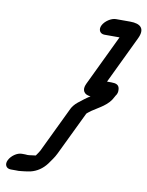

<svg xmlns="http://www.w3.org/2000/svg" viewBox="-94 -771 762 995"><g transform="rotate(10 287.5 -273.0)"><path d="M390 -614H469L341 -347C324 -312 340 -289 374 -287C353 -274 333 -258 314 -243C298 -230 286 -215 279 -198L167 35C161 46 154 55 148 64C145 65 143 65 141 65C128 66 118 69 105 69C97 68 90 68 83 68H75C50 68 21 89 9 113C-3 137 8 158 33 158H59C69 159 78 158 87 157L105 155C114 154 127 152 136 150C169 142 197 123 219 94C232 75 246 58 257 35L368 -195C370 -197 373 -199 376 -202C381 -205 386 -210 392 -214C427 -238 475 -259 497 -305C499 -310 503 -315 506 -320C512 -331 512 -342 510 -354C506 -371 493 -377 468 -377H445L564 -625C591 -680 565 -704 509 -704H434C410 -704 378 -683 366 -659C354 -635 366 -614 390 -614Z"/></g></svg>

Font: Electronic
Style: BlkUltIt
Weight: 900
Version: Version 1.011